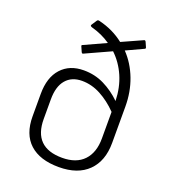

<svg xmlns="http://www.w3.org/2000/svg" viewBox="-131 -788 787 895"><g transform="rotate(20 263.0 -341.0)"><path d="M263 12Q169 12 118.5 -34Q68 -80 68 -169V-280Q68 -362 109 -407Q150 -452 220 -452Q275 -452 321.5 -429Q368 -406 407 -368Q405 -435 381.5 -489Q358 -543 317 -582L190 -524Q185 -521 181 -528L170 -553Q167 -559 174 -561L281 -610Q239 -639 187 -653Q175 -657 180 -664L197 -690Q201 -696 210 -693Q280 -676 333 -634L435 -680Q440 -683 444 -676L455 -651Q457 -645 451 -643L367 -604Q411 -558 435 -495Q459 -432 459 -359V-179Q459 -89 408 -38.5Q357 12 263 12ZM121 -175Q121 -34 263 -34Q333 -34 370 -73Q407 -112 407 -182V-314Q367 -355 322 -379Q277 -403 229 -403Q178 -403 149.5 -369.5Q121 -336 121 -272Z"/></g></svg>

Font: Sofia Sans Light
Style: Regular
Weight: 300
Designer: Botio Nikoltchev, Ani Petrova
Foundry: lettersoup
Version: Version 4.100; ttfautohint (v1.8.3)